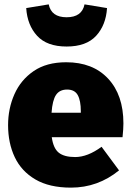

<svg xmlns="http://www.w3.org/2000/svg" viewBox="-20 -839 600 879"><path d="M305 20Q206 20 142 -17.5Q78 -55 47.5 -119.5Q17 -184 17 -266Q17 -342 46 -407.5Q75 -473 134 -513.5Q193 -554 283 -554Q405 -554 475 -479Q545 -404 545 -274Q545 -249 541 -211H217Q224 -160 249 -140Q274 -120 324 -120Q381 -120 445 -167L525 -59Q428 20 305 20ZM350 -323V-330Q350 -378 336 -403.5Q322 -429 287 -429Q253 -429 236.5 -404.5Q220 -380 216 -323ZM285 -626Q195 -626 150 -675Q105 -724 100 -802L203 -819Q215 -760 285 -760Q355 -760 367 -819L470 -802Q465 -724 420 -675Q375 -626 285 -626Z"/></svg>

Font: Trujillo Black
Style: Regular
Weight: 900
Designer: Fira Sans original fonts by bBox Type GmbH, Carrois Corporate GbR, & Edenspiekermann AG / Changes by Cristiano Sobral
Foundry: Fira Sans original fonts by bBox Type GmbH, Carrois Corporate GbR, & Edenspiekermann AG / Changes by Cristiano Sobral
Version: Version 4.301;July 28, 2020;FontCreator 13.0.0.2655 64-bit